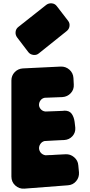

<svg xmlns="http://www.w3.org/2000/svg" viewBox="-20 -1123 538 1145"><path d="M125 2Q94 4 71 -17Q48 -38 48 -70V-643Q48 -672 67.5 -692.5Q87 -713 116 -715L342 -726Q372 -727 394 -707.5Q416 -688 418 -658L420 -619Q422 -589 402 -567.5Q382 -546 352 -544L248 -540H247Q230 -537 220.5 -523Q211 -509 213 -492Q216 -478 226.5 -468.5Q237 -459 252 -458Q282 -459 307 -460Q328 -461 345 -461.5Q362 -462 363 -463Q393 -464 407 -445Q421 -426 425 -396Q426 -387 427 -379L429 -361Q431 -332 412 -311Q393 -290 364 -288Q359 -288 340.5 -287Q322 -286 301 -285Q276 -283 247 -282H246Q229 -278 219.5 -262.5Q210 -247 214 -230Q218 -216 228 -207.5Q238 -199 252 -197Q261 -197 271 -198Q279 -198 289.5 -198.5Q300 -199 311 -200Q337 -201 370 -203Q399 -205 422 -185.5Q445 -166 447 -137L451 -95Q453 -65 434 -42.5Q415 -20 385 -18ZM212 -805Q198 -793 179 -795.5Q160 -798 149 -812L82 -900Q71 -915 73 -933Q75 -951 89 -962L256 -1094Q271 -1105 289.5 -1103Q308 -1101 319 -1086L386 -999Q397 -985 394.5 -967Q392 -949 378 -938Z"/></svg>

Font: d puntillas B to tiptoe
Style: Regular
Weight: 400
Designer: deFharo
Foundry: deFharo.com
Version: Version 1.001 2012